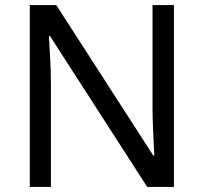

<svg xmlns="http://www.w3.org/2000/svg" viewBox="-20 -734 800 754"><path d="M663 0H558L176 -593H172Q174 -558 177 -506Q180 -454 180 -399V0H97V-714H201L582 -123H586Q585 -139 583.5 -171Q582 -203 580.5 -241Q579 -279 579 -311V-714H663Z"/></svg>

Font: Noto Sans Sora Sompeng
Style: Regular
Weight: 400
Designer: Monotype Design Team. David Williams.
Foundry: Monotype Imaging Inc.
Version: Version 2.101